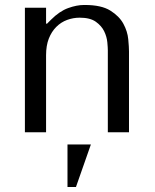

<svg xmlns="http://www.w3.org/2000/svg" viewBox="-20 -531 621 771"><path d="M498 0V-324Q498 -342 495 -373.5Q492 -405 475.5 -435.5Q459 -466 423 -488.5Q387 -511 321 -511H317Q288 -511 253.5 -498.5Q219 -486 185 -452L169 -436H165V-500H80V0H165V-309Q165 -348 176 -376Q187 -404 206 -423Q225 -442 249.5 -451Q274 -460 300 -460Q342 -460 365 -443.5Q388 -427 398.5 -405Q409 -383 411 -361Q413 -339 413 -329V0ZM345 49H251V220H285Z"/></svg>

Font: Tenor Sans
Style: Regular
Weight: 400
Designer: Denis Masharov
Foundry: Denis Masharov
Version: Version 1.1